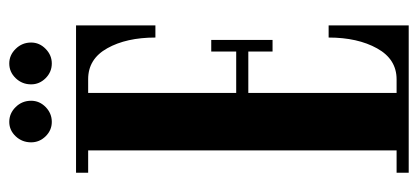

<svg xmlns="http://www.w3.org/2000/svg" viewBox="-258 -622 880 404"><g transform="rotate(-90 182.0 -420.0)"><path d="M20.5 0V-25.5H67.5V-674.5H20.5V-700H330.5V-533H305Q305 -594 282.5 -634.2Q260 -674.5 217.5 -674.5H188.5V-363H275.5V-415.5H300V-286.5H275.5V-337.5H188.5V-25.5H217Q259.5 -25.5 282.2 -66.5Q305 -107.5 305 -168.5H330.5V0ZM250.5 -751Q232.5 -751 219.5 -764Q206.5 -777 206.5 -794.5Q206.5 -813.5 219.5 -827Q232.5 -840.5 250.5 -840.5Q268 -840.5 281.2 -827Q294.5 -813.5 294.5 -794.5Q294.5 -777 281.2 -764Q268 -751 250.5 -751ZM127.5 -751Q110 -751 97.2 -764Q84.5 -777 84.5 -794.5Q84.5 -813.5 97.2 -827Q110 -840.5 127.5 -840.5Q145.5 -840.5 158.8 -827Q172 -813.5 172 -794.5Q172 -777 158.8 -764Q145.5 -751 127.5 -751Z"/></g></svg>

Font: Imbue 50pt
Style: Bold
Weight: 700
Designer: Tyler Finck
Foundry: Etcetera Type Company
Version: Version 1.102; ttfautohint (v1.8.3)